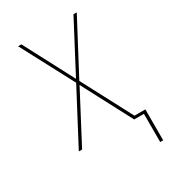

<svg xmlns="http://www.w3.org/2000/svg" viewBox="-220 -850 1040 1162"><g transform="rotate(-30 300.0 -269.0)"><path d="M550 197V0H482L300 -346L118 0H95L289 -368L95 -735H118L300 -389L482 -735H505L311 -368L495 -19H571V197Z"/></g></svg>

Font: Iosevka Aile Thin
Style: Regular
Weight: 100
Designer: Belleve Invis
Foundry: Belleve Invis
Version: Version 31.1.0; ttfautohint (v1.8.4)